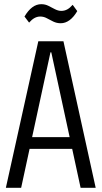

<svg xmlns="http://www.w3.org/2000/svg" viewBox="-20 -897 485 917"><path d="M163 -700H283L437 0H365L225 -647H221L81 0H8ZM106 -242H340V-186H106ZM97 -818Q114 -847 134 -862Q154 -877 177 -877Q196 -877 211.5 -869Q227 -861 242.5 -853Q258 -845 273 -845Q288 -845 301 -852Q314 -859 327 -874L349 -844Q332 -815 312 -800.5Q292 -786 270 -786Q251 -786 234.5 -794Q218 -802 203.5 -810Q189 -818 172 -818Q158 -818 145 -811Q132 -804 119 -789Z"/></svg>

Font: Pathway Extreme Condensed Light
Style: Regular
Weight: 300
Width: 3
Version: Version 1.001;gftools[0.9.26]